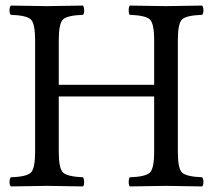

<svg xmlns="http://www.w3.org/2000/svg" viewBox="-20 -667 770 689"><path d="M618.2 -122.1Q618.2 -62 633.5 -47.6Q648.9 -33.2 705.1 -30.8Q710 -25.9 710 -13.9Q710 -2 705.1 2Q605 0 576.2 0Q543.9 0 445.8 2Q441.9 -2 441.9 -13.9Q441.9 -25.9 445.8 -30.8Q502 -32.7 517.6 -47.4Q533.2 -62 533.2 -122.1V-320.8H190.9V-122.1Q190.9 -62 206.5 -47.6Q222.2 -33.2 277.8 -30.8Q281.7 -25.9 282 -13.9Q282.2 -2 277.8 2Q177.7 0 148.9 0Q116.7 0 19 2Q14.2 -2 14.2 -13.9Q14.2 -25.9 19 -30.8Q75.2 -32.7 90.6 -47.4Q106 -62 106 -122.1V-522.9Q106 -583 90.6 -597.4Q75.2 -611.8 19 -613.8Q14.2 -617.7 14.2 -629.9Q14.2 -642.1 19 -647Q119.1 -645 147.9 -645Q180.2 -645 277.8 -647Q281.7 -642.1 282 -630.1Q282.2 -618.2 277.8 -613.8Q221.7 -611.8 206.3 -597.4Q190.9 -583 190.9 -522.9V-362.8H533.2V-522.9Q533.2 -583 517.6 -597.4Q502 -611.8 445.8 -613.8Q441.9 -617.7 441.9 -629.9Q441.9 -642.1 445.8 -647Q545.9 -645 575.2 -645Q607.4 -645 705.1 -647Q710 -642.1 710 -630.1Q710 -618.2 705.1 -613.8Q648.9 -611.8 633.5 -597.4Q618.2 -583 618.2 -522.9Z"/></svg>

Font: Linux Libertine Capitals
Style: Small Caps
Weight: 400
Designer: Philipp H. Poll
Foundry: Philipp H. Poll
Version: Version 5.1.3